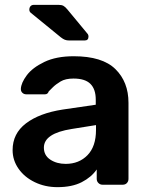

<svg xmlns="http://www.w3.org/2000/svg" viewBox="-20 -762 612 792"><path d="M217 10Q166 10 123.5 -10.5Q81 -31 56.5 -66Q32 -101 32 -143Q32 -211 87 -253Q142 -295 238 -310L375 -330V-351Q375 -394 353 -416Q331 -438 283 -438Q250 -438 230 -426Q210 -414 198 -402L181 -385Q177 -373 166 -373H88Q79 -373 72.5 -379Q66 -385 66 -395Q67 -420 90.5 -451.5Q114 -483 163 -506.5Q212 -530 284 -530Q402 -530 456 -477Q510 -424 510 -338V-24Q510 -14 503.5 -7Q497 0 486 0H403Q393 0 386 -7Q379 -14 379 -24V-63Q357 -31 317 -10.5Q277 10 217 10ZM251 -86Q306 -86 341 -122Q376 -158 376 -226V-246L276 -230Q161 -212 161 -153Q161 -121 187.5 -103.5Q214 -86 251 -86ZM266 -595Q255 -595 247.5 -598Q240 -601 231 -608L106 -710Q101 -715 101 -722Q101 -731 106 -736.5Q111 -742 120 -742H221Q234 -742 241.5 -738Q249 -734 258 -723L340 -624Q345 -619 345 -611Q345 -595 329 -595Z"/></svg>

Font: Rubik AZ
Style: Regular
Weight: 500
Designer: Hubert and Fischer
Foundry: Hubert & Fischer
Version: Version 2.000